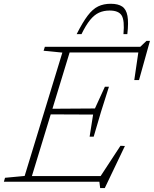

<svg xmlns="http://www.w3.org/2000/svg" viewBox="-47 -940 796 993"><path d="M275.5 -668 178.5 -677.5 185 -698H322L109 0H-27L-21 -20.5L80.5 -30ZM671.5 -690 687 -668.5H279L288.5 -698H678.5L710.5 -728.5H728.5L672 -526H647.5ZM471 32.5 467 0H75L84.5 -29.5H504L466 -18L576 -186L599 -185L495 32.5ZM437.5 -233H416.5L434.5 -347.5L207 -348.5L216.5 -377.5L444 -379L495.5 -491.5H516.5L475.5 -362ZM520 -885.5Q489.5 -885.5 465.2 -874.5Q441 -863.5 419.2 -837Q397.5 -810.5 374.5 -763.5H349.5Q380.5 -825 406.5 -859.2Q432.5 -893.5 460.8 -907Q489 -920.5 525.5 -920.5Q564 -920.5 585 -906.2Q606 -892 612.2 -857.8Q618.5 -823.5 611.5 -763.5H591.5Q598 -834.5 582.2 -860Q566.5 -885.5 520 -885.5Z"/></svg>

Font: Newsreader 9pt ExtraLight
Style: Italic
Weight: 250
Italic angle: -17°
Designer: Hugues Gentile
Foundry: Production Type
Version: Version 1.003